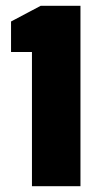

<svg xmlns="http://www.w3.org/2000/svg" viewBox="-20 -641 360 661"><path d="M257 0H90V-462H18V-567L120 -621H257Z"/></svg>

Font: Passion One
Style: Regular
Weight: 400
Designer: Alejandro Lo Celso
Foundry: Fontstage
Version: Version 1.002